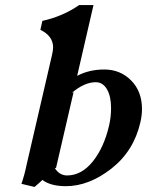

<svg xmlns="http://www.w3.org/2000/svg" viewBox="-20 -718 576 752"><path d="M199.2 -59.1 193.8 -61Q211.9 -31.2 242.2 -30.8Q299.3 -30.8 343.3 -85.4Q387.2 -140.1 407.2 -226.1Q415 -259.3 415 -294.9Q415 -340.8 398.9 -368.4Q382.8 -396 355 -396Q310.1 -396 261.2 -354L268.1 -356.9ZM183.1 -500Q188 -520 188 -532.2Q188 -577.1 138.2 -601.1L146 -636.2Q227.1 -654.3 290 -698.2H346.2L282.2 -420.9Q329.1 -445.8 388.2 -445.8Q451.2 -445.8 493.7 -402.8Q536.1 -359.9 536.1 -291Q536.1 -266.1 529.8 -238.8Q503.9 -126 416 -57.4Q328.1 11.2 237.8 11.2Q178.7 11.2 146 -13.2Q134.8 -2 115.2 14.2L64 2Q76.2 -33.2 85 -76.2Z"/></svg>

Font: Linux Libertine O
Style: Semibold Italic
Weight: 600
Italic angle: -11.5°
Designer: Philipp H. Poll
Foundry: Philipp H. Poll
Version: Version 5.1.2